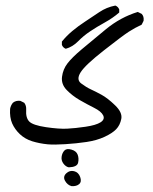

<svg xmlns="http://www.w3.org/2000/svg" viewBox="-20 -338 540 677"><path d="M232.4 318.4Q217.8 314.5 209.5 299.8Q201.2 285.2 213.4 273.4Q225.6 261.7 241.2 265.6Q256.8 269.5 262.7 286.1Q268.6 302.7 259.3 311Q250 319.3 232.4 318.4ZM222.7 252Q211.9 250 203.6 238.8Q195.3 227.5 197.3 214.4Q199.2 201.2 207 192.9Q214.8 184.6 231.9 189.5Q249 194.3 253.9 207.5Q258.8 220.7 255.4 235.8Q252 251 222.7 252ZM148.4 170.9Q119.1 168 93.8 160.2Q68.4 152.3 50.3 135.3Q32.2 118.2 22.9 97.2Q13.7 76.2 15.6 45.9Q17.6 34.2 25.4 24.4Q36.1 15.6 51.8 17.6L65.4 24.4Q73.2 34.2 72.3 48.8Q70.3 77.1 83 90.3Q95.7 103.5 142.1 110.4Q188.5 117.2 216.8 115.7Q245.1 114.3 281.7 108.9Q318.4 103.5 334.5 93.3Q350.6 83 343.8 68.8Q336.9 54.7 311.5 42Q286.1 29.3 260.7 14.6Q235.4 0 215.3 -20.5Q195.3 -41 198.7 -67.4Q202.1 -93.8 217.8 -114.3Q233.4 -134.8 268.1 -164.1Q302.7 -193.4 354 -235.4Q405.3 -277.3 465.8 -295.9L479.5 -289.1Q488.3 -280.3 486.3 -264.6L479.5 -251Q456.1 -240.2 434.1 -226.1Q412.1 -211.9 346.7 -160.6Q281.2 -109.4 264.6 -83.5Q248 -57.6 266.1 -43.9Q284.2 -30.3 300.3 -22.9Q316.4 -15.6 337.9 -3.9Q359.4 7.8 385.7 33.2Q412.1 58.6 407.7 81.1Q403.3 103.5 389.6 117.7Q376 131.8 348.6 144.5Q321.3 157.2 285.2 162.6Q249 168 210 170.4Q170.9 172.9 148.4 170.9ZM211.9 -166Q202.1 -169.9 198.2 -179.7V-191.4Q214.8 -211.9 235.4 -229Q255.9 -246.1 279.8 -261.7Q303.7 -277.3 329.6 -294.9Q355.5 -312.5 386.7 -318.4Q396.5 -314.5 400.4 -304.7V-293.9Q377.9 -274.4 349.6 -258.8Q321.3 -243.2 297.9 -227.5Q274.4 -211.9 255.4 -192.4Q236.3 -172.9 211.9 -166Z"/></svg>

Font: JasonHandwriting4
Style: Regular
Weight: 400
Version: Version 1.01.21